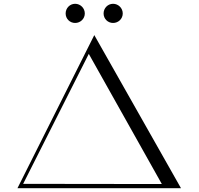

<svg xmlns="http://www.w3.org/2000/svg" viewBox="-20 -992 1051 1012"><path d="M376 -871C404 -871 427 -893 427 -921C427 -949 404 -972 376 -972C348 -972 326 -949 326 -921C326 -893 348 -871 376 -871ZM576 -871C604 -871 627 -893 627 -921C627 -949 604 -972 576 -972C548 -972 526 -949 526 -921C526 -893 548 -871 576 -871ZM72 0H934L477 -807ZM833 -22 102 -23 448 -708Z"/></svg>

Font: Cantique Normal
Style: Regular
Weight: 400
Designer: Sébastien Hayez
Foundry: Sébastien Hayez & Ariel Martín Pérez
Version: Version 1.000;hotconv 1.0.109;makeotfexe 2.5.65596